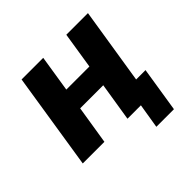

<svg xmlns="http://www.w3.org/2000/svg" viewBox="-161 -658 941 941"><g transform="rotate(-45 310.0 -187.5)"><path d="M412 128 433 0H340L372 -200H212L180 0H30L109 -503H259L229 -313H389L419 -503H569L506 -106H571L534 128Z"/></g></svg>

Font: Nunito Sans 7pt Condensed ExtraBold
Style: Italic
Weight: 800
Width: 3
Italic angle: -9°
Designer: Vernon Adams
Foundry: Vernon Adams
Version: Version 3.101;gftools[0.9.27]